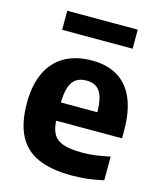

<svg xmlns="http://www.w3.org/2000/svg" viewBox="-114 -841 783 934"><g transform="rotate(15 277.0 -374.0)"><path d="M335 10.5Q232 10.5 165.5 -19Q99 -48.5 66.8 -111.5Q34.5 -174.5 34.5 -274Q34.5 -364.5 64.2 -427.5Q94 -490.5 150.8 -523Q207.5 -555.5 288.5 -555.5Q366 -555.5 419 -522.8Q472 -490 499 -426Q526 -362 526 -269V-227.5H125.5V-319H403L377.5 -309.5Q377.5 -363.5 367.5 -395.5Q357.5 -427.5 337.2 -441Q317 -454.5 287 -454.5Q256.5 -454.5 235.8 -441Q215 -427.5 204.2 -395.8Q193.5 -364 193.5 -310V-246Q193.5 -195.5 208.2 -165.8Q223 -136 258.8 -123Q294.5 -110 357.5 -110Q389.5 -110 424.8 -114.8Q460 -119.5 495.5 -127.5V-8Q452 2 412.8 6.2Q373.5 10.5 335 10.5ZM108 -662V-758H463V-662Z"/></g></svg>

Font: Encode Sans Condensed Thin
Style: Bold
Weight: 700
Version: Version 3.002